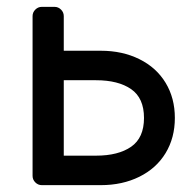

<svg xmlns="http://www.w3.org/2000/svg" viewBox="-20 -540 564 560"><path d="M75 -493Q75 -504 83 -512Q91 -520 102 -520H139Q150 -520 158 -512Q166 -504 166 -493V-392H274Q337 -392 386.5 -367.5Q436 -343 463 -298.5Q490 -254 490 -196Q490 -138 463 -93.5Q436 -49 386.5 -24.5Q337 0 274 0H102Q91 0 83 -8Q75 -16 75 -27ZM166 -306V-86H260Q325 -86 362.5 -112Q400 -138 400 -196Q400 -254 362.5 -280Q325 -306 260 -306Z"/></svg>

Font: Contemporary
Style: Regular
Weight: 400
Designer: Victor Tran
Foundry: Victor Tran
Version: Version 1.100